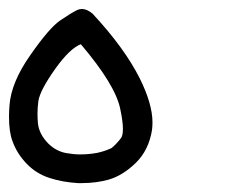

<svg xmlns="http://www.w3.org/2000/svg" viewBox="-24 -228 544 428"><path d="M-3.9 32.7Q-3.9 21 -2.9 7.8Q0.5 -43.9 43.5 -105Q85.9 -166 110.4 -182.6Q134.8 -199.2 147.9 -205.6Q153.3 -208 158.7 -208Q169.9 -208 182.6 -197.3Q253.4 -121.1 287.6 -53.2Q315.9 3.9 315.9 44.9Q315.9 53.7 314.9 61.5Q307.6 106.9 278.8 135Q250 163.1 218.3 172.4Q190.4 180.2 157.7 180.2Q153.8 180.2 150.4 180.2H149.9Q116.2 178.2 86.9 168.9Q56.6 159.2 35.2 136.7Q13.7 114.3 3.9 86.9Q-3.9 66.4 -3.9 32.7ZM61.5 -2.4Q59.6 12.2 59.6 24.4Q59.6 36.6 60.5 46.4Q63 71.3 84 92.3Q101.6 109.4 124 113.3Q140.6 116.2 153.6 116.2Q166.5 116.2 175.3 115.2Q184.1 114.3 192.4 112.8Q209 109.4 224.6 102.1Q234.9 93.8 245.1 80.6Q250 75.2 250 59.1Q250 43 244.1 15.1Q233.4 -38.6 156.2 -129.4Q131.8 -120.1 99.6 -75.2Q64.9 -26.4 61.5 -2.4Z"/></svg>

Font: Bakudai
Style: Medium
Weight: 500
Version: Version 1.48